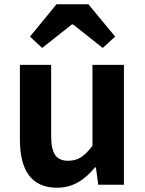

<svg xmlns="http://www.w3.org/2000/svg" viewBox="-20 -863 677 897"><path d="M246 14C323 14 376 -24 424 -81H428L439 0H559V-560H412V-182C374 -132 344 -112 299 -112C244 -112 219 -142 219 -229V-560H73V-211C73 -70 125 14 246 14ZM120 -692 177 -639 316 -749H321L460 -639L518 -692L393 -843H244Z"/></svg>

Font: Noto Sans CJK TC
Style: Bold
Weight: 700
Designer: Ryoko NISHIZUKA 西塚涼子 (kana, bopomofo & ideographs); Paul D. Hunt (Latin, Greek & Cyrillic); Sandoll Communications 산돌커뮤니
Foundry: Adobe
Version: Version 2.004;hotconv 1.0.118;makeotfexe 2.5.65603